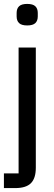

<svg xmlns="http://www.w3.org/2000/svg" viewBox="-21 -761 276 981"><path d="M74 -518H162V96Q162 150 137 175Q112 200 57 200H-1V125H74ZM118 -631Q89 -631 76.5 -643Q64 -655 64 -677V-695Q64 -717 76.5 -729Q89 -741 118 -741Q147 -741 159.5 -729Q172 -717 172 -695V-677Q172 -655 159.5 -643Q147 -631 118 -631Z"/></svg>

Font: IBM Plex Sans Cond Text
Style: Regular
Weight: 450
Width: 3
Designer: Mike Abbink, Paul van der Laan, Pieter van Rosmalen
Foundry: Bold Monday
Version: Version 1.3